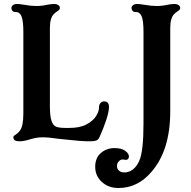

<svg xmlns="http://www.w3.org/2000/svg" viewBox="-20 -698 959 962"><path d="M47 -10Q47 -15 50.5 -18Q54 -21 62.5 -26.5Q71 -32 77 -40Q88 -53 92.5 -75Q97 -97 97 -130V-538Q97 -596 87 -618Q77 -639 57 -638H55Q47 -638 42 -644Q37 -650 37 -658Q37 -666 44.5 -672Q52 -678 67 -678Q78 -678 102 -674Q134 -668 162 -668Q190 -668 216 -674Q236 -678 250 -678Q264 -678 272 -672.5Q280 -667 280 -658Q280 -653 276.5 -649Q273 -645 265 -640Q257 -635 250 -628Q230 -608 230 -558V-167Q230 -116 238 -92.5Q246 -69 261.5 -63Q277 -57 310 -57H327Q381 -57 414 -75Q447 -93 461.5 -116.5Q476 -140 476 -158Q476 -174 483.5 -182Q491 -190 502 -190Q526 -190 526 -162Q526 -139 512 -96Q498 -53 478 -10Q472 3 461.5 6.5Q451 10 428 10Q385 10 298 0L270 -3Q225 -10 192 -10Q175 -10 159.5 -7Q144 -4 131 0Q99 10 77 10Q47 10 47 -10ZM457 138Q457 93 485.5 68.5Q514 44 554 44Q588 44 607 57.5Q626 71 626 86Q626 93 622 98Q618 103 610 103Q605 103 602 102Q588 98 577 108.5Q566 119 566 134Q566 148 576 157Q586 166 603 166Q627 166 646.5 150.5Q666 135 678 107Q699 59 699 -79V-538Q699 -596 689 -618Q679 -639 659 -638H657Q649 -638 644 -644Q639 -650 639 -658Q639 -666 646.5 -672Q654 -678 669 -678Q680 -678 704 -674Q736 -668 765 -668Q793 -668 819 -674Q839 -678 853 -678Q867 -678 875 -672.5Q883 -667 883 -658Q883 -653 879.5 -649Q876 -645 868 -640Q860 -635 853 -628Q833 -608 833 -558V-140Q833 55 739 163Q670 244 574 244Q523 244 490 213.5Q457 183 457 138Z"/></svg>

Font: Raigarh Medium
Style: Regular
Weight: 500
Designer: jaikishan Patel
Foundry: MagicType
Version: Version 1.000